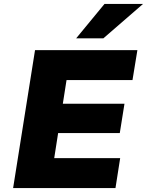

<svg xmlns="http://www.w3.org/2000/svg" viewBox="-20 -961 751 981"><path d="M47 0 159 -705H682L657 -552H320L301 -431H616L592 -281H277L257 -153H594L570 0ZM369 -765 514 -941H711L508 -765Z"/></svg>

Font: Nunito Sans 6pt Black
Style: Italic
Weight: 900
Italic angle: -9°
Version: Version 3.101;gftools[0.9.27]